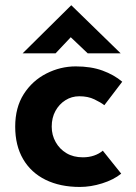

<svg xmlns="http://www.w3.org/2000/svg" viewBox="-20 -703 519 734"><path d="M443.4 -39.1Q414.1 -15.6 370.6 -2Q327.1 11.7 285.2 11.7Q210 11.7 154.3 -15.6Q98.6 -43 68.4 -94.7Q38.1 -146.5 38.1 -218.8Q38.1 -292 70.8 -343.3Q103.5 -394.5 157.2 -421.9Q210.9 -449.2 269.5 -449.2Q328.1 -449.2 372.1 -433.1Q416 -417 447.3 -390.6L378.9 -300.8Q365.2 -311.5 340.8 -323.2Q316.4 -335 283.2 -335Q253.9 -335 230 -319.8Q206.1 -304.7 191.9 -278.8Q177.7 -252.9 177.7 -218.8Q177.7 -186.5 192.9 -159.7Q208 -132.8 234.4 -117.2Q260.7 -101.6 296.9 -101.6Q320.3 -101.6 339.8 -108.4Q359.4 -115.2 373 -127ZM315.4 -499 237.3 -573.2 271.5 -583 192.4 -499H66.4L252 -682.6H252.9L441.4 -499Z"/></svg>

Font: Josefin Sans CFJ
Style: Bold
Weight: 700
Designer: Santiago Orozco
Foundry: Typemade
Version: Version 2.001